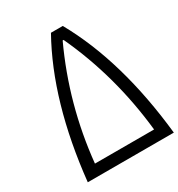

<svg xmlns="http://www.w3.org/2000/svg" viewBox="-211 -1054 1105 1190"><g transform="rotate(-30 341.5 -458.5)"><path d="M67.1 0Q125 -545.6 332.7 -916.7H417.3Q625 -545.6 682.9 0ZM586.6 -78.1Q543 -485.7 378.3 -839.2H371.7Q203.8 -477.9 163.4 -78.1Z"/></g></svg>

Font: Monoid
Style: Regular
Weight: 400
Width: 4
Monospace: yes
Designer: Andreas Larsen (@larsenwork)
Version: Version 0.61